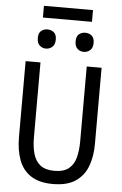

<svg xmlns="http://www.w3.org/2000/svg" viewBox="-67 -1102 734 1158"><g transform="rotate(5 300.0 -523.0)"><path d="M298 10Q216 10 165.5 -22.5Q115 -55 92.5 -114.5Q70 -174 70 -254V-714H160V-259Q160 -203 172.5 -160Q185 -117 215.5 -93.5Q246 -70 300 -70Q357 -70 387.5 -95Q418 -120 429 -163.5Q440 -207 440 -260V-714H530V-252Q530 -178 508 -118.5Q486 -59 435 -24.5Q384 10 298 10ZM414 -800Q392 -800 376 -814.5Q360 -829 360 -859Q360 -890 376 -903Q392 -916 414 -916Q436 -916 452.5 -903Q469 -890 469 -859Q469 -829 452.5 -814.5Q436 -800 414 -800ZM185 -800Q163 -800 147 -814.5Q131 -829 131 -859Q131 -890 147 -903Q163 -916 185 -916Q207 -916 223.5 -903Q240 -890 240 -859Q240 -829 223.5 -814.5Q207 -800 185 -800ZM151 -985V-1056H448V-985Z"/></g></svg>

Font: Noto Sans Mono
Style: Regular
Weight: 400
Designer: Monotype Design Team
Foundry: Monotype Imaging Inc.
Version: Version 2.014